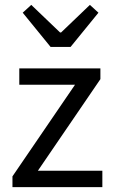

<svg xmlns="http://www.w3.org/2000/svg" viewBox="-20 -766 465 786"><path d="M31 0V-44L287 -419H59V-486H391V-442L135 -67H399V0ZM187 -574 73 -714 108 -746 226 -633H230L348 -746L383 -714L269 -574Z"/></svg>

Font: Pinyin1712
Style: Regular
Weight: 400
Version: Version 1